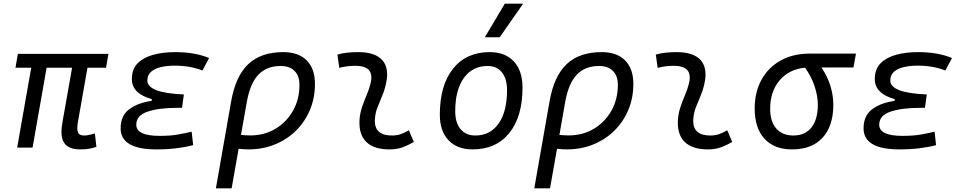

<svg xmlns="http://www.w3.org/2000/svg" viewBox="-20 -815 5313 1060"><path d="M422.4 9.8Q358.9 9.8 335 -25.4Q319.3 -47.9 319.3 -86.9Q319.3 -109.4 324.2 -136.7L377.9 -440.9H237.3L159.7 0H74.7L152.3 -440.9H65.4L78.6 -517.6H578.6L565.4 -440.9H462.9L410.2 -141.6Q406.7 -122.1 406.7 -107.9Q406.7 -93.8 410.2 -85Q416.5 -66.9 445.3 -66.9Q458.5 -66.9 472.4 -70.1Q486.3 -73.2 503.9 -78.1L512.2 -4.4Q489.3 3.4 469.5 6.6Q449.7 9.8 422.4 9.8Z M844.2 9.8Q646 9.8 646 -106.4Q646 -176.8 693.8 -212.2Q741.7 -247.6 816.4 -257.8L818.4 -267.6Q708 -298.3 708 -378.4Q708 -433.6 740.5 -466.1Q772.9 -498.5 827.1 -512.9Q881.3 -527.3 946.8 -527.3Q1056.6 -527.3 1134.3 -494.6L1097.7 -425.8Q1029.3 -452.6 944.3 -452.6Q904.8 -452.6 870.4 -445.1Q835.9 -437.5 814.7 -419.4Q793.5 -401.4 793.5 -370.6Q793.5 -301.8 995.1 -293.5L984.9 -219.7H959Q856.4 -219.7 794.4 -198.5Q732.4 -177.2 732.4 -126.5Q732.4 -64.9 861.3 -64.9Q921.9 -64.9 963.6 -72.5Q1005.4 -80.1 1038.1 -87.9L1046.4 -13.7Q1006.3 -2.9 955.3 3.4Q904.3 9.8 844.2 9.8Z M1544.4 -527.3Q1627.4 -527.3 1673.1 -481.7Q1718.8 -436 1718.8 -351.6Q1718.8 -274.4 1691.2 -208.5Q1663.6 -142.6 1613.8 -93.5Q1564 -44.4 1497.1 -17.3Q1430.2 9.8 1351.6 9.8Q1325.2 9.8 1297.4 6.3L1258.8 224.6H1171.9L1255.9 -253.9Q1280.3 -394.5 1350.6 -460.9Q1420.9 -527.3 1544.4 -527.3ZM1310.5 -70.3Q1334.5 -67.4 1362.3 -67.4Q1439.5 -67.4 1500.7 -104Q1562 -140.6 1597.7 -203.9Q1633.3 -267.1 1633.3 -346.7Q1633.3 -396 1606.2 -423.3Q1579.1 -450.7 1529.8 -450.7Q1451.7 -450.7 1406 -402.1Q1360.4 -353.5 1342.3 -250.5Z M2237.3 -95.7 2264.6 -31.2Q2235.8 -14.2 2203.9 -2.2Q2171.9 9.8 2130.4 9.8Q2043.9 9.8 2002 -31.7Q1964.4 -68.8 1964.4 -137.2Q1964.4 -145 1964.8 -153.3Q1967.3 -189.9 1979 -224.6Q1990.7 -259.3 2004.9 -292Q2018.6 -324.7 2025.9 -355Q2030.3 -373 2030.3 -387.2Q2030.3 -451.7 1942.4 -451.7Q1896 -451.7 1853 -440.4L1842.8 -513.7Q1871.6 -522 1900.4 -524.7Q1929.2 -527.3 1958 -527.3Q2052.7 -527.3 2092.3 -481Q2117.2 -451.2 2117.2 -403.8Q2117.2 -377.4 2109.4 -345.2Q2101.1 -310.5 2087.9 -280.8Q2074.7 -250.5 2063.5 -221.2Q2052.2 -191.9 2049.8 -157.7Q2049.3 -152.8 2049.3 -147.9Q2049.3 -66.9 2143.1 -66.9Q2169.4 -66.9 2189.7 -73.5Q2210 -80.1 2237.3 -95.7Z M2588.9 9.8Q2503.9 9.8 2456.1 -40.8Q2408.2 -91.3 2408.2 -181.2Q2408.2 -344.2 2481.2 -435.8Q2554.2 -527.3 2683.6 -527.3Q2769 -527.3 2816.9 -475.8Q2864.7 -424.3 2864.7 -331.5Q2864.7 -170.9 2791.7 -80.6Q2718.8 9.8 2588.9 9.8ZM2604 -66.9Q2686.5 -66.9 2732.9 -133.1Q2779.3 -199.2 2779.3 -317.4Q2779.3 -379.9 2751.2 -415.3Q2723.1 -450.7 2672.4 -450.7Q2588.4 -450.7 2540.8 -384.5Q2493.2 -318.4 2493.2 -200.2Q2493.2 -137.2 2522.7 -102.1Q2552.2 -66.9 2604 -66.9ZM2656.7 -609.4 2767.1 -794.9H2868.2L2738.8 -609.4Z M3302.2 -527.3Q3385.3 -527.3 3430.9 -481.7Q3476.6 -436 3476.6 -351.6Q3476.6 -274.4 3449 -208.5Q3421.4 -142.6 3371.6 -93.5Q3321.8 -44.4 3254.9 -17.3Q3188 9.8 3109.4 9.8Q3083 9.8 3055.2 6.3L3016.6 224.6H2929.7L3013.7 -253.9Q3038.1 -394.5 3108.4 -460.9Q3178.7 -527.3 3302.2 -527.3ZM3068.4 -70.3Q3092.3 -67.4 3120.1 -67.4Q3197.3 -67.4 3258.5 -104Q3319.8 -140.6 3355.5 -203.9Q3391.1 -267.1 3391.1 -346.7Q3391.1 -396 3364 -423.3Q3336.9 -450.7 3287.6 -450.7Q3209.5 -450.7 3163.8 -402.1Q3118.2 -353.5 3100.1 -250.5Z M3995.1 -95.7 4022.5 -31.2Q3993.7 -14.2 3961.7 -2.2Q3929.7 9.8 3888.2 9.8Q3801.8 9.8 3759.8 -31.7Q3722.2 -68.8 3722.2 -137.2Q3722.2 -145 3722.7 -153.3Q3725.1 -189.9 3736.8 -224.6Q3748.5 -259.3 3762.7 -292Q3776.4 -324.7 3783.7 -355Q3788.1 -373 3788.1 -387.2Q3788.1 -451.7 3700.2 -451.7Q3653.8 -451.7 3610.8 -440.4L3600.6 -513.7Q3629.4 -522 3658.2 -524.7Q3687 -527.3 3715.8 -527.3Q3810.5 -527.3 3850.1 -481Q3875 -451.2 3875 -403.8Q3875 -377.4 3867.2 -345.2Q3858.9 -310.5 3845.7 -280.8Q3832.5 -250.5 3821.3 -221.2Q3810.1 -191.9 3807.6 -157.7Q3807.1 -152.8 3807.1 -147.9Q3807.1 -66.9 3900.9 -66.9Q3927.2 -66.9 3947.5 -73.5Q3967.8 -80.1 3995.1 -95.7Z M4353 9.8Q4254.4 9.8 4200.4 -49.3Q4146.5 -108.4 4146.5 -215.8Q4146.5 -307.1 4184.3 -375.2Q4222.2 -443.4 4290.3 -481.2Q4358.4 -519 4449.7 -519H4705.6L4691.9 -442.4H4515.1Q4548.3 -393.1 4564.5 -340.8Q4580.6 -288.6 4580.6 -236.8Q4580.6 -119.1 4521.2 -54.7Q4461.9 9.8 4353 9.8ZM4424.8 -441.4Q4336.9 -433.1 4284.4 -371.8Q4231.9 -310.5 4231.9 -213.9Q4231.9 -144 4265.6 -105.5Q4299.3 -66.9 4360.4 -66.9Q4424.8 -66.9 4460 -111.3Q4495.1 -155.8 4495.1 -236.8Q4495.1 -283.2 4478.3 -335.9Q4461.4 -388.7 4424.8 -441.4Z M4945.8 9.8Q4747.6 9.8 4747.6 -106.4Q4747.6 -176.8 4795.4 -212.2Q4843.3 -247.6 4918 -257.8L4919.9 -267.6Q4809.6 -298.3 4809.6 -378.4Q4809.6 -433.6 4842 -466.1Q4874.5 -498.5 4928.7 -512.9Q4982.9 -527.3 5048.3 -527.3Q5158.2 -527.3 5235.8 -494.6L5199.2 -425.8Q5130.9 -452.6 5045.9 -452.6Q5006.3 -452.6 4971.9 -445.1Q4937.5 -437.5 4916.3 -419.4Q4895 -401.4 4895 -370.6Q4895 -301.8 5096.7 -293.5L5086.4 -219.7H5060.5Q4958 -219.7 4896 -198.5Q4834 -177.2 4834 -126.5Q4834 -64.9 4962.9 -64.9Q5023.4 -64.9 5065.2 -72.5Q5106.9 -80.1 5139.6 -87.9L5147.9 -13.7Q5107.9 -2.9 5056.9 3.4Q5005.9 9.8 4945.8 9.8Z"/></svg>

Font: CaskaydiaCove NFP SemiLight
Style: Italic
Weight: 350
Italic angle: -10°
Designer: Aaron Bell
Foundry: Saja Typeworks
Version: Version 2111.001; VTT 6.35;Nerd Fonts 3.1.1